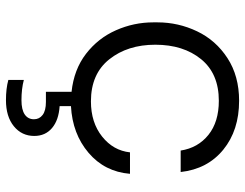

<svg xmlns="http://www.w3.org/2000/svg" viewBox="-109 -478 822 644"><g transform="rotate(90 302.0 -156.0)"><path d="M248 227V175Q278 183 316 183Q348 183 364 172Q380 161 380 141Q380 123 365.5 112Q351 101 322 101H288V15Q213 7 160.5 -33.5Q108 -74 81.5 -134Q55 -194 55 -259V-273Q55 -343 85 -406Q115 -469 175 -508Q235 -547 318 -547Q417 -547 482 -494Q547 -441 557 -351H485Q476 -409 432.5 -444Q389 -479 318 -479Q227 -479 178.5 -419.5Q130 -360 130 -266Q130 -173 179 -111.5Q228 -50 320 -50Q391 -50 438 -87.5Q485 -125 491 -181H563Q556 -96 492.5 -42Q429 12 336 17V55Q383 58 409.5 80.5Q436 103 436 140Q436 182 403.5 208.5Q371 235 316 235Q277 235 248 227Z"/></g></svg>

Font: Sora-SIA Light
Style: Regular
Weight: 300
Designer: Jonathan Barnbrook, Julián Moncada
Foundry: Barnbrook Fonts
Version: Version 2.000